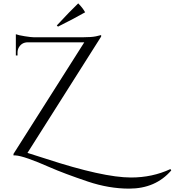

<svg xmlns="http://www.w3.org/2000/svg" viewBox="-20 -922 1036 1139"><path d="M324 -764 317 -771Q393 -853 444 -902Q471 -875 485 -849Q420 -812 324 -764ZM996 89Q903 197 746 197Q626 197 501 155Q359 107 277 71Q123 3 72 0H60V-9L480 -671H143Q109 -670 92 -641Q84 -627 84 -611V-593H74V-719Q89 -713 127 -707Q165 -701 179.5 -701Q194 -701 195 -701H474Q523 -701 549 -706.5Q575 -712 580 -714V-705L143 -15Q152 -13 250 19Q592 131 757 131Q884 131 991 81Z"/></svg>

Font: Cinzel Decorative
Style: Regular
Weight: 400
Designer: Natanael Gama
Version: Version 1.001;PS 001.001;hotconv 1.0.56;makeotf.lib2.0.21325